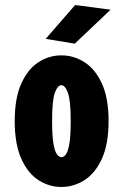

<svg xmlns="http://www.w3.org/2000/svg" viewBox="-20 -732 490 763"><path d="M224 11Q175 11 132.8 -16.2Q90.5 -43.5 64.5 -101.5Q38.5 -159.5 38.5 -251Q38.5 -342 64.5 -399.8Q90.5 -457.5 132.8 -484.8Q175 -512 224 -512Q273 -512 315.8 -484.8Q358.5 -457.5 385 -399.8Q411.5 -342 411.5 -251Q411.5 -159.5 385 -101.5Q358.5 -43.5 315.8 -16.2Q273 11 224 11ZM224 -107.5Q234 -107.5 242.2 -119Q250.5 -130.5 255.8 -161.5Q261 -192.5 261 -251Q261 -333 249.8 -363.2Q238.5 -393.5 224 -393.5Q209.5 -393.5 198.2 -364Q187 -334.5 187 -251Q187 -193 192.2 -162Q197.5 -131 206 -119.2Q214.5 -107.5 224 -107.5ZM277 -558.5 161.5 -577.5 278.5 -712 419.5 -693.5Z"/></svg>

Font: Trispace Condensed
Style: Bold
Weight: 700
Width: 3
Designer: Tyler Finck
Foundry: Etcetera Type Company
Version: Version 1.210; ttfautohint (v1.8.3)